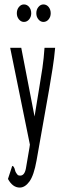

<svg xmlns="http://www.w3.org/2000/svg" viewBox="-20 -673 290 867"><path d="M69 174Q37 174 16 135L32 86L35 76L41 79Q46 86 48 96Q50 106 61 118Q67 120 71 120Q91 120 97 87.5Q103 55 113 -6L115 -20L26 -457H76L136 -147L157 -275Q165 -321 171.5 -366Q178 -411 181 -457H229Q225 -411 217.5 -364Q210 -317 202 -270L145 52Q133 119 113 146.5Q93 174 69 174ZM88 -574Q75 -574 65.5 -585.5Q56 -597 56 -613Q56 -630 65.5 -641.5Q75 -653 88 -653Q102 -653 111.5 -641.5Q121 -630 121 -613Q121 -597 111.5 -585.5Q102 -574 88 -574ZM176 -574Q163 -574 153.5 -585.5Q144 -597 144 -613Q144 -630 153.5 -641.5Q163 -653 176 -653Q190 -653 199.5 -641.5Q209 -630 209 -613Q209 -597 199.5 -585.5Q190 -574 176 -574Z"/></svg>

Font: Inconsolata UltraCondensed
Style: Regular
Weight: 400
Width: 1
Monospace: yes
Designer: Raph Levien, Cyreal, Brenton Simpson
Foundry: Raph Levien, Cyreal, Google
Version: Version 3.001; ttfautohint (v1.8.2.53-6de2)